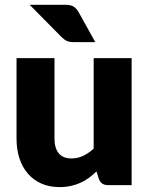

<svg xmlns="http://www.w3.org/2000/svg" viewBox="-20 -756 610 784"><path d="M47.5 0ZM202.5 -518.5V-189.5Q202.5 -151 220 -130Q237.5 -109 271.5 -109Q297 -109 319.2 -119.5Q341.5 -130 362.5 -149V-518.5H517.5V0H421.5Q392.5 0 383.5 -26L374 -56Q359 -41.5 343 -29.8Q327 -18 308.8 -9.8Q290.5 -1.5 269.5 3.2Q248.5 8 223.5 8Q181 8 148.2 -6.8Q115.5 -21.5 93 -48Q70.5 -74.5 59 -110.5Q47.5 -146.5 47.5 -189.5V-518.5ZM246 -736.5Q269.5 -736.5 281 -728.8Q292.5 -721 301 -706.5L369 -584H281Q263.5 -584 253 -588.8Q242.5 -593.5 231 -605L101 -736.5Z"/></svg>

Font: Lato Black
Style: Regular
Weight: 900
Designer: Lukasz Dziedzic
Foundry: tyPoland Lukasz Dziedzic
Version: Version 2.007; 2014-02-27